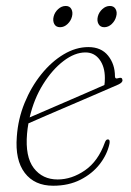

<svg xmlns="http://www.w3.org/2000/svg" viewBox="-20 -600 430 628"><path d="M338 -129.5Q330.5 -94.5 306.2 -63.2Q282 -32 243.2 -12.2Q204.5 7.5 154 7.5Q93 7.5 61 -34.5Q29 -76.5 35 -153Q39 -211 60.5 -263.5Q82 -316 115.2 -357.2Q148.5 -398.5 188.2 -422.2Q228 -446 269 -446Q311 -446 333.5 -418Q356 -390 356 -350.5Q356 -340.5 367.5 -344.5Q379.5 -348.5 380.5 -338.5Q382 -330.5 367 -323.5Q343 -313 301.8 -295.2Q260.5 -277.5 214.8 -257.8Q169 -238 130.2 -221.5Q91.5 -205 73 -196.5Q70 -180 68.5 -163Q62 -87.5 90.5 -50.2Q119 -13 168.5 -13Q214.5 -13 257.8 -42.8Q301 -72.5 323 -134Q326.5 -144 332.5 -144Q341 -144 338 -129.5ZM259.5 -428.5Q224.5 -428.5 187.8 -400.5Q151 -372.5 121 -324.5Q91 -276.5 77 -216Q95.5 -224 126.2 -237.2Q157 -250.5 192.8 -266Q228.5 -281.5 262.5 -296.2Q296.5 -311 321.5 -322Q323 -330 323 -345Q323 -381.5 305.8 -405Q288.5 -428.5 259.5 -428.5ZM176.5 -511Q163 -511 157.5 -521.5Q152 -532 155.5 -546Q159 -560 170.2 -570.2Q181.5 -580.5 195 -580.5Q208 -580.5 213.5 -570.2Q219 -560 215.5 -546Q212 -532 201 -521.5Q190 -511 176.5 -511ZM321 -511Q308 -511 302.2 -521.5Q296.5 -532 300 -546Q303.5 -560 314.8 -570.2Q326 -580.5 339.5 -580.5Q352.5 -580.5 358.2 -570.2Q364 -560 360 -546Q356.5 -532 345.5 -521.5Q334.5 -511 321 -511Z"/></svg>

Font: Fraunces 72pt Soft Thin
Style: Italic
Weight: 100
Italic angle: -16°
Version: Version 1.000;[0bf87f6ff]